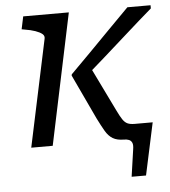

<svg xmlns="http://www.w3.org/2000/svg" viewBox="-51 -583 696 784"><g transform="rotate(-5 297.5 -191.5)"><path d="M439 0Q451 0 459.5 3.5Q468 7 472 16Q476 25 473 43L457 154H516L562 -60H488Q470 -60 459 -65Q448 -70 439 -83.5Q430 -97 419 -120L326 -311L284 -250Q336 -295 388 -341Q440 -387 492 -433.5Q544 -480 595 -524V-537H500Q459 -496 417 -453Q375 -410 333.5 -368Q292 -326 250 -284L249 -279L335 -96Q351 -64 363.5 -42.5Q376 -21 393.5 -10.5Q411 0 439 0ZM59 0H147L260 -537H73L62 -485L73 -483Q99 -479 117.5 -472.5Q136 -466 145.5 -458Q155 -450 152 -438Z"/></g></svg>

Font: Roboto Serif
Style: Italic
Weight: 400
Italic angle: -10°
Designer: Greg Gazdowicz
Foundry: Commercial Type
Version: Version 1.008